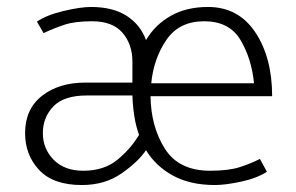

<svg xmlns="http://www.w3.org/2000/svg" viewBox="-20 -518 849 551"><path d="M761 -242H412Q413 -155 453 -91.5Q493 -28 583 -28Q636 -28 668.5 -38.5Q701 -49 726 -62L746 -25Q716 -6 671 3.5Q626 13 597 13Q526 13 476.5 -14Q427 -41 399 -87Q377 -54 329 -20.5Q281 13 215 13Q133 13 92.5 -30Q52 -73 52 -136Q52 -205 100.5 -243Q149 -281 225 -281H360V-341Q360 -391 331.5 -424Q303 -457 244 -457Q195 -457 165 -447Q135 -437 105 -423L86 -456Q114 -475 162.5 -486.5Q211 -498 241 -498Q304 -498 343.5 -472.5Q383 -447 399 -403Q425 -447 470 -472.5Q515 -498 577 -498Q664 -498 712.5 -425.5Q761 -353 761 -242ZM709 -279Q702 -350 670 -403.5Q638 -457 566 -457Q494 -457 457.5 -403.5Q421 -350 414 -279ZM219 -28Q279 -28 317.5 -60Q356 -92 379 -131Q370 -156 365.5 -184.5Q361 -213 360 -244H229Q163 -244 133 -212.5Q103 -181 103 -136Q103 -91 134 -59.5Q165 -28 219 -28Z"/></svg>

Font: Palanquin Thin
Style: Regular
Weight: 250
Designer: Pria Ravichandran
Version: Version 1.001